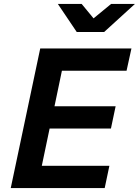

<svg xmlns="http://www.w3.org/2000/svg" viewBox="-20 -963 711 983"><path d="M35 0 186 -715H653L628 -601H297L259 -419H572L548 -305H234L194 -114H540L516 0ZM373 -799 276 -943H398L459 -869L549 -943H671L513 -799Z"/></svg>

Font: Wix Madefor Text
Style: Bold Italic
Weight: 700
Italic angle: -12°
Designer: Dalton Maag Ltd
Foundry: Dalton Maag Ltd
Version: Version 3.100